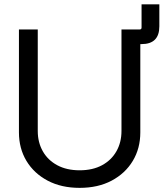

<svg xmlns="http://www.w3.org/2000/svg" viewBox="-20 -865 764 896"><path d="M351.6 11.7Q266.1 11.7 202.4 -22Q138.7 -55.7 103.5 -114Q68.4 -172.4 68.4 -247.1V-727.5H156.2V-253.9Q156.2 -200.7 179.7 -159.2Q203.1 -117.7 247.1 -94Q291 -70.3 351.6 -70.3Q412.6 -70.3 456.3 -94Q500 -117.7 523.4 -159.2Q546.9 -200.7 546.9 -253.9V-727.5H631.8Q640.6 -727.5 640.6 -736.3V-844.7H723.6V-742.2Q723.6 -659.2 640.6 -659.2H634.8V-247.1Q634.8 -172.4 599.6 -114Q564.5 -55.7 501 -22Q437.5 11.7 351.6 11.7Z"/></svg>

Font: Inter Display
Style: Regular
Weight: 400
Designer: Rasmus Andersson
Foundry: rsms
Version: Version 4.001;git-9221beed3